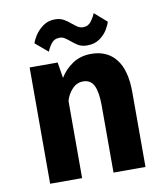

<svg xmlns="http://www.w3.org/2000/svg" viewBox="-78 -748 706 813"><g transform="rotate(-10 275.0 -341.0)"><path d="M72 0V-500H192.5L203.5 -432Q224 -466 258 -488.8Q292 -511.5 338.5 -511.5Q406.5 -511.5 444.2 -464Q482 -416.5 482 -321.5V0H344.5V-288Q344.5 -344.5 331 -373.5Q317.5 -402.5 284 -402.5Q257 -402.5 237 -381Q217 -359.5 209.5 -331.5V0ZM329 -549.5Q305.5 -549.5 289.8 -559.2Q274 -569 262 -579.5Q251.5 -588.5 241.2 -595.2Q231 -602 218.5 -602Q195 -602 181.8 -583.8Q168.5 -565.5 164 -551.5L110 -597Q113 -609.5 126 -629.8Q139 -650 160.8 -666Q182.5 -682 211.5 -682Q235 -682 251 -672.5Q267 -663 279.5 -652Q291 -642.5 301.5 -635.5Q312 -628.5 325.5 -628.5Q347.5 -628.5 360.8 -647Q374 -665.5 379 -679.5L431.5 -633.5Q428 -619.5 416 -599.8Q404 -580 382.2 -564.8Q360.5 -549.5 329 -549.5Z"/></g></svg>

Font: Trispace SemiCondensed SemiBold
Style: Regular
Weight: 600
Width: 4
Designer: Tyler Finck
Foundry: Etcetera Type Company
Version: Version 1.210; ttfautohint (v1.8.3)